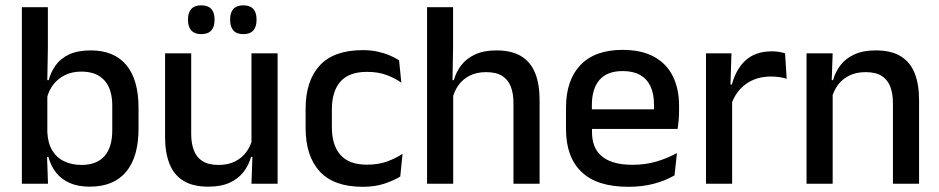

<svg xmlns="http://www.w3.org/2000/svg" viewBox="-20 -689 3522 720"><path d="M316.5 11Q273 11 241.5 -2.8Q210 -16.5 190.2 -41.8Q170.5 -67 161.5 -100.5H129L157.5 -193Q159.5 -152 176 -124.8Q192.5 -97.5 221 -84Q249.5 -70.5 286 -70.5Q342 -70.5 371.5 -103.2Q401 -136 401 -201V-292.5Q401 -355.5 371.2 -388Q341.5 -420.5 285 -420.5Q250.5 -420.5 224 -407.5Q197.5 -394.5 180.2 -372.2Q163 -350 156 -321.5L134.5 -388.5H162.5Q171 -419.5 189.2 -444.8Q207.5 -470 239.5 -485Q271.5 -500 320.5 -500Q408 -500 453.8 -445Q499.5 -390 499.5 -284.5V-207Q499.5 -100.5 453 -44.8Q406.5 11 316.5 11ZM62 0V-662H159.5V-506L157 -365.5L157.5 -348.5V-145.5L156 -114.5L160 0Z M697 -489V-187Q697 -152 706.8 -125.8Q716.5 -99.5 739 -85Q761.5 -70.5 799.5 -70.5Q835.5 -70.5 861.2 -83.5Q887 -96.5 903.5 -118.8Q920 -141 926.5 -168.5L942.5 -100.5H921.5Q913 -70 893.5 -44.5Q874 -19 841.5 -4Q809 11 761 11Q704 11 668.2 -10.8Q632.5 -32.5 615.8 -74.2Q599 -116 599 -176V-489ZM1021 -489V0H923L927 -114.5L923 -120.5V-489ZM734.5 -561Q710 -561 697.5 -574.8Q685 -588.5 685 -613.5V-617Q685 -642 697.5 -655.5Q710 -669 734.5 -669Q760 -669 772.2 -655.5Q784.5 -642 784.5 -617V-613.5Q784.5 -588.5 772.2 -574.8Q760 -561 734.5 -561ZM892.5 -561Q867.5 -561 855.2 -574.8Q843 -588.5 843 -613.5V-617Q843 -642 855.2 -655.5Q867.5 -669 892.5 -669Q917.5 -669 929.8 -655.5Q942 -642 942 -617V-613.5Q942 -588.5 929.8 -574.8Q917.5 -561 892.5 -561Z M1340.5 11.5Q1231.5 11.5 1178.8 -46.2Q1126 -104 1126 -209.5V-280Q1126 -386 1179 -443.5Q1232 -501 1340.5 -501Q1370.5 -501 1395.8 -495.5Q1421 -490 1441.5 -481.2Q1462 -472.5 1476.5 -463L1485 -379Q1461 -396 1429.5 -407.8Q1398 -419.5 1356 -419.5Q1289 -419.5 1256.8 -383.2Q1224.5 -347 1224.5 -278V-212Q1224.5 -144.5 1256.8 -108Q1289 -71.5 1356 -71.5Q1398.5 -71.5 1431 -83.2Q1463.5 -95 1489.5 -112L1481 -27Q1458 -12.5 1422.2 -0.5Q1386.5 11.5 1340.5 11.5Z M1905.5 0V-302Q1905.5 -337.5 1895.8 -363.5Q1886 -389.5 1863.8 -404Q1841.5 -418.5 1803 -418.5Q1767.5 -418.5 1741.8 -405.5Q1716 -392.5 1700 -370.5Q1684 -348.5 1677 -320.5L1657.5 -388.5H1682Q1690.5 -419.5 1710 -444.8Q1729.5 -470 1762 -485Q1794.5 -500 1841.5 -500Q1899 -500 1934.5 -478.2Q1970 -456.5 1986.8 -415Q2003.5 -373.5 2003.5 -313V0ZM1581.5 0V-662H1679V-506L1676.5 -365L1679.5 -358V0Z M2336 11.5Q2219 11.5 2160.8 -44.2Q2102.5 -100 2102.5 -205V-285Q2102.5 -388.5 2156.8 -445.2Q2211 -502 2315 -502Q2385.5 -502 2432.5 -476.2Q2479.5 -450.5 2503 -403.5Q2526.5 -356.5 2526.5 -292V-273.5Q2526.5 -256.5 2525 -239Q2523.5 -221.5 2521 -205.5H2431Q2432 -231.5 2432.2 -254.5Q2432.5 -277.5 2432.5 -296.5Q2432.5 -337 2419.5 -365Q2406.5 -393 2380.5 -407.8Q2354.5 -422.5 2315 -422.5Q2256.5 -422.5 2228 -389.2Q2199.5 -356 2199.5 -294.5V-248.5L2200 -237V-193.5Q2200 -166 2208.2 -143.5Q2216.5 -121 2234.8 -104.8Q2253 -88.5 2282 -79.8Q2311 -71 2352.5 -71Q2399.5 -71 2440.8 -83Q2482 -95 2518.5 -115L2509.5 -31.5Q2476.5 -12 2432.8 -0.2Q2389 11.5 2336 11.5ZM2154.5 -205.5V-279H2501V-205.5Z M2721.5 -295.5 2700.5 -372H2724.5Q2740 -430 2776.5 -463.2Q2813 -496.5 2876 -496.5Q2891 -496.5 2902.8 -494.2Q2914.5 -492 2924 -489L2930 -393.5Q2918 -397.5 2903 -399.8Q2888 -402 2870.5 -402Q2817 -402 2778 -374.5Q2739 -347 2721.5 -295.5ZM2627.5 0V-489H2723L2718.5 -346.5L2725.5 -339.5V0Z M3328.5 0V-302Q3328.5 -337.5 3318.8 -363.5Q3309 -389.5 3286.8 -404Q3264.5 -418.5 3226 -418.5Q3190.5 -418.5 3164.5 -405.5Q3138.5 -392.5 3122.2 -370.5Q3106 -348.5 3099 -320.5L3083 -388.5H3104Q3112.5 -419.5 3132 -444.8Q3151.5 -470 3184 -485Q3216.5 -500 3264.5 -500Q3322 -500 3357.5 -478.2Q3393 -456.5 3409.8 -415Q3426.5 -373.5 3426.5 -313V0ZM3004.5 0V-489H3102.5L3098.5 -374.5L3102.5 -368.5V0Z"/></svg>

Font: Anek Odia Medium
Style: Regular
Weight: 500
Designer: Yesha Goshar & Mahesh Sahu (Odia), Yesha Goshar (Latin)
Foundry: Ek Type
Version: Version 1.003